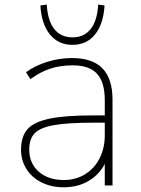

<svg xmlns="http://www.w3.org/2000/svg" viewBox="-20 -796 604 824"><path d="M70.3 -153.3Q70.3 -210 97.7 -241.2Q125 -272.5 191.9 -286.6Q258.8 -300.8 381.8 -300.8H442.4V-269.5H382.8Q269.5 -269.5 210.4 -258.8Q151.4 -248 128.4 -223.6Q105.5 -199.2 105.5 -154.3Q105.5 -94.7 146.5 -59.1Q187.5 -23.4 253.9 -23.4Q304.7 -23.4 344.7 -47.9Q384.8 -72.3 407.2 -116.2Q429.7 -160.2 429.7 -215.8V-365.2Q429.7 -443.4 396.5 -479.5Q363.3 -515.6 292 -515.6Q239.3 -515.6 195.8 -501.5Q152.3 -487.3 110.4 -456.1L91.8 -486.3Q130.9 -514.6 183.1 -530.8Q235.4 -546.9 289.1 -546.9Q377 -546.9 419.9 -502.4Q462.9 -458 462.9 -368.2V0H429.7V-129.9H444.3Q426.8 -67.4 376 -29.8Q325.2 7.8 252.9 7.8Q201.2 7.8 159.2 -12.7Q117.2 -33.2 93.8 -70.3Q70.3 -107.4 70.3 -153.3ZM153.3 -772.5 180.7 -776.4Q184.6 -707 212.9 -671.4Q241.2 -635.7 291 -635.7Q340.8 -635.7 369.1 -671.4Q397.5 -707 401.4 -776.4L428.7 -772.5Q423.8 -692.4 387.7 -647.9Q351.6 -603.5 291 -603.5Q230.5 -603.5 194.3 -647.9Q158.2 -692.4 153.3 -772.5Z"/></svg>

Font: Min Sans VF VF
Style: Regular
Weight: 400
Designer: Jinseong-Kim, NotoSansCJK, Nunito
Foundry: Jinseong-Kim
Version: Version 1.420;Glyphs 3.1.2 (3151)